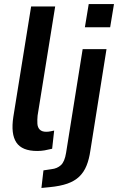

<svg xmlns="http://www.w3.org/2000/svg" viewBox="-20 -737 584 950"><path d="M164 10Q89 10 61 -32Q33 -74 46 -159L134 -705H253L166 -165Q164 -143 165 -125Q166 -107 176.5 -96Q187 -85 209 -85Q220 -85 231.5 -87.5Q243 -90 248 -91L238 -1Q218 4 200.5 7Q183 10 164 10ZM400 -602 419 -717H544L525 -602ZM185 193 195 106 235 100Q263 97 281.5 80Q300 63 307 19L389 -494H507L427 9Q421 51 408 83Q395 115 372 137Q349 159 313.5 171.5Q278 184 226 189Z"/></svg>

Font: Nunito Sans 10pt Condensed
Style: Bold Italic
Weight: 700
Width: 3
Italic angle: -9°
Designer: Vernon Adams
Foundry: Vernon Adams
Version: Version 3.101;gftools[0.9.27]